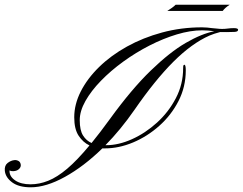

<svg xmlns="http://www.w3.org/2000/svg" viewBox="-20 -796 1033 817"><path d="M110.8 1Q60.1 1 31.7 -20Q3.4 -41 0.5 -69.3Q-1.5 -91.8 12.5 -102.5Q26.4 -113.3 41.5 -114.7Q49.8 -115.7 58.3 -111.3Q66.9 -106.9 68.4 -94.7Q69.3 -85.4 62 -77.9Q54.7 -70.3 43.5 -68.4Q29.8 -65.9 20.5 -70.8V-67.9Q20.5 -44.4 44.9 -28.1Q69.3 -11.7 109.9 -11.7Q147.5 -11.7 185.3 -26.9Q223.1 -42 265.9 -78.1Q308.6 -114.3 360.8 -177.2Q333.5 -189.9 314.7 -218.3Q295.9 -246.6 295.9 -296.9Q295.9 -352.1 323.7 -407Q351.6 -461.9 401.9 -511Q452.1 -560.1 520.3 -597.9Q588.4 -635.7 669.7 -657.7Q751 -679.7 839.8 -679.7Q851.1 -679.7 861.6 -678.7Q872.1 -677.7 882.3 -676.3Q893.6 -675.8 904.1 -674.3Q914.6 -672.9 925.3 -672.9Q937.5 -672.9 949.7 -674.6Q961.9 -676.3 975.1 -676.3Q993.2 -676.3 993.2 -669.4Q993.2 -660.6 977.1 -660.2Q958.5 -659.2 944.1 -659.4Q929.7 -659.7 917 -659.7Q902.8 -656.2 892.6 -652.6Q882.3 -648.9 871.1 -644.5Q795.9 -611.3 717.5 -533Q639.2 -454.6 552.2 -328.6Q493.2 -243.7 428.7 -178.2H432.6Q484.4 -178.2 541.3 -203.6Q598.1 -229 647.7 -273.9Q697.3 -318.8 728.3 -378.2Q759.3 -437.5 759.3 -505.9Q759.3 -517.1 761.2 -518.8Q763.2 -520.5 764.6 -520.5Q770.5 -520.5 770.5 -496.6Q770.5 -426.3 739.5 -366Q708.5 -305.7 657.7 -260.5Q606.9 -215.3 546.4 -189.9Q485.8 -164.6 426.8 -164.6H415.5Q336.9 -87.9 256.6 -43.5Q176.3 1 110.8 1ZM369.6 -187.5Q387.7 -209.5 407 -234.9Q426.3 -260.3 447.3 -289.1Q540.5 -417.5 621.6 -495.8Q702.6 -574.2 770.5 -613.5Q838.4 -652.8 892.1 -663.1Q879.9 -665 865.2 -666Q850.6 -667 840.8 -667Q790.5 -667 732.7 -649.7Q674.8 -632.3 616.2 -602.3Q557.6 -572.3 504.4 -533.7Q451.2 -495.1 409.4 -452.1Q367.7 -409.2 343.5 -366.2Q319.3 -323.2 319.3 -284.7Q319.3 -241.7 333.3 -219.5Q347.2 -197.3 369.6 -187.5ZM691.9 -749.5Q702.6 -756.3 711.9 -762.9Q721.2 -769.5 727.5 -775.9H957.5Q937.5 -763.2 927.7 -749.5Z"/></svg>

Font: Pinyon Script
Style: Regular
Weight: 400
Designer: Nicole Fally, Eben Sorkin
Foundry: Sorkin Type Co.
Version: Version 1.008; ttfautohint (v1.8.4.7-5d5b)